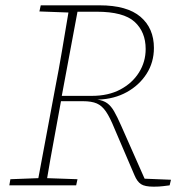

<svg xmlns="http://www.w3.org/2000/svg" viewBox="-20 -696 678 721"><path d="M343 -652H271L212 -336H325Q387 -336 432 -360Q477 -384 502 -424Q527 -464 527 -512Q527 -576 485.5 -614Q444 -652 343 -652ZM128 -653 133 -676H354Q457 -676 507.5 -633Q558 -590 558 -516Q558 -462 530.5 -419Q503 -376 456 -350Q409 -324 349 -322H345Q368 -319 382.5 -308.5Q397 -298 408.5 -278Q420 -258 435 -224L523 -25L622 -21L617 0Q608 1 593 3Q578 5 557 5Q524 5 509.5 -4.5Q495 -14 485 -38L410 -213Q393 -255 378 -277Q363 -299 343.5 -307.5Q324 -316 291 -316H209Q196 -243 182.5 -171Q169 -99 157 -27L271 -23L266 0H15L19 -23L124 -27L187 -364Q201 -435 213 -506.5Q225 -578 237 -649Z"/></svg>

Font: Source Serif 4 SmText ExtraLight
Style: Italic
Weight: 200
Italic angle: -12°
Designer: Frank Grießhammer
Foundry: Adobe
Version: Version 4.005;hotconv 1.1.0;makeotfexe 2.6.0